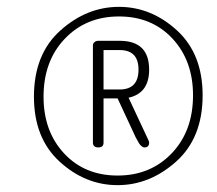

<svg xmlns="http://www.w3.org/2000/svg" viewBox="-20 -640 633 560"><path d="M79 -358Q79 -482 156 -551Q233 -620 327 -620Q421 -620 496 -551.5Q571 -483 571 -362Q571 -238 494 -169Q417 -100 323 -100Q229 -100 154 -168.5Q79 -237 79 -358ZM543 -362Q543 -463 483 -527.5Q423 -592 327 -592Q231 -592 169 -527Q107 -462 107 -358Q107 -257 167 -192.5Q227 -128 323 -128Q419 -128 481 -193Q543 -258 543 -362ZM251 -224V-508Q251 -513 255.5 -517Q260 -521 266 -521H329Q415 -521 415 -437Q415 -368 355 -355L413 -231Q415 -227 415 -224Q415 -210 401 -210Q397 -210 392.5 -214Q388 -218 385.5 -222Q383 -226 380 -232L376 -239L323 -353H282V-224Q282 -210 267 -210Q251 -210 251 -224ZM329 -494H282V-379H329Q384 -379 384 -437Q384 -494 329 -494Z"/></svg>

Font: Dancing Script
Style: Regular
Weight: 400
Designer: Pablo Impallari
Foundry: Pablo Impallari. www.impallari.com
Version: Version 1.002